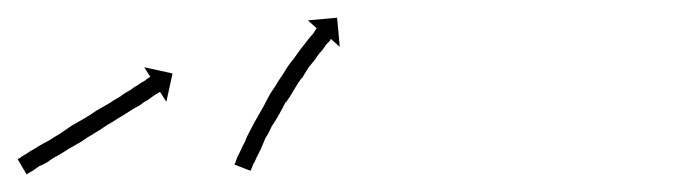

<svg xmlns="http://www.w3.org/2000/svg" viewBox="-24 -178 784 217"><path d="M-2 1Q-1 0 2 -2Q6 -4 10 -7Q14 -9 20 -13Q25 -16 31 -19Q37 -23 44 -27Q50 -31 57 -36Q64 -40 71 -44Q78 -48 85 -53Q92 -57 99 -61Q105 -65 112 -69Q117 -73 123 -76Q128 -80 132 -82Q136 -85 140 -87Q142 -89 144 -90Q145 -91 146 -91L139 -102L171 -95L164 -63L157 -74Q156 -74 155 -73Q153 -72 150 -70Q147 -68 143 -65Q139 -63 134 -59Q128 -56 122 -52Q116 -48 109 -44Q103 -40 96 -36Q89 -31 82 -27Q75 -23 68 -18Q61 -14 54 -10Q48 -6 41 -2Q35 1 30 5Q25 8 20 10Q16 13 13 15Q9 17 8 18Q7 18 6 19L-4 2Q-3 1 -2 1ZM242 6Q242 6 242 6Q242 6 242 6Q242 6 242 6Q242 6 242 6Q243 3 244 0Q244 0 244 0Q244 0 244 0Q244 0 244 0Q244 0 244 0Q246 -4 248 -8Q248 -8 248 -8Q248 -8 248 -8Q248 -8 248 -8Q248 -8 248 -8Q250 -13 253 -18Q253 -18 253 -18Q253 -18 253 -18Q253 -18 253 -18Q253 -18 253 -18Q255 -24 259 -31Q259 -31 259 -31Q259 -31 259 -31Q259 -31 259 -31Q259 -31 259 -31Q262 -37 266 -44Q266 -44 266 -44Q266 -44 266 -44Q266 -44 266 -44Q266 -44 266 -44Q270 -51 274 -58Q274 -58 274 -58Q274 -58 274 -58Q274 -58 274 -58Q274 -58 274 -58Q278 -66 282 -73Q282 -73 282 -73Q282 -73 282 -73Q282 -73 282 -73Q282 -73 282 -73Q287 -80 291 -87Q291 -87 291 -87Q291 -87 291 -87Q291 -87 291 -87Q291 -87 291 -87Q296 -94 300 -101Q300 -101 300 -101Q300 -101 300 -101Q300 -101 300 -101Q300 -101 300 -101Q304 -107 309 -113Q309 -113 309 -113Q309 -113 309 -113Q309 -113 309 -113Q309 -113 309 -113Q313 -119 317 -124Q317 -124 317 -124Q317 -124 317 -124Q317 -124 317 -124Q317 -124 317 -124Q321 -129 324 -133Q324 -133 324 -133Q324 -133 324 -133Q324 -133 324 -133Q324 -133 324 -133Q327 -137 330 -140Q332 -143 333 -145Q334 -146 334 -146L324 -155L357 -158L360 -125L350 -134Q349 -133 349 -132Q347 -130 345 -128Q343 -125 340 -121Q340 -121 340 -121Q340 -121 340 -121Q340 -121 340 -121Q340 -121 340 -121Q336 -117 333 -112Q333 -112 333 -112Q333 -112 333 -112Q333 -112 333 -112Q333 -112 333 -112Q329 -107 325 -102Q325 -102 325 -102Q325 -102 325 -102Q325 -102 325 -102Q325 -102 325 -102Q321 -96 317 -89Q317 -89 317 -89Q317 -89 317 -89Q317 -89 317 -89.5Q317 -90 317 -90Q312 -83 308 -76Q308 -76 308 -76Q308 -76 308 -76Q308 -76 308 -76Q308 -76 308 -76Q304 -69 299 -62Q299 -62 299 -62Q299 -62 299 -62Q299 -62 299 -62.5Q299 -63 299 -63Q295 -55 291 -48Q291 -48 291 -48Q291 -48 291 -48Q291 -48 291 -48Q291 -48 291 -48Q287 -41 283 -35Q283 -35 283 -35Q283 -35 283 -35Q283 -35 283 -35Q283 -35 283 -35Q280 -28 276 -22Q276 -22 276 -22Q276 -22 276 -22Q276 -22 276 -22Q276 -22 276 -22Q273 -15 271 -10Q271 -10 271 -10Q271 -10 271 -10Q271 -10 271 -10Q271 -10 271 -10Q268 -4 266 0Q266 0 266 0Q266 0 266 0Q266 0 266 0Q266 0 266 0Q264 5 262 8Q262 8 262 8Q262 8 262 8Q262 8 262 8Q262 8 262 8Q261 11 260 13Q260 13 260 13Q260 13 260 13Q260 13 260 13Q260 13 260 13Q260 14 259 15L241 8Q241 7 242 6Z"/></svg>

Font: FRB American Cursive Just Arrows Light
Style: Italic
Weight: 300
Italic angle: -25°
Version: Version 2.0;Modular Font Editor K font №1